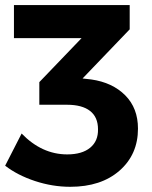

<svg xmlns="http://www.w3.org/2000/svg" viewBox="-20 -719 592 746"><path d="M0 -75.2 64 -200.2Q142.6 -119.1 241.2 -119.1Q298.8 -119.1 330.3 -145Q361.8 -170.9 360.8 -216.8Q360.8 -263.7 330.1 -287.8Q299.3 -312 240.2 -312H132.8V-399.9L296.9 -570.8H34.2V-699.2H483.9V-605L300.8 -414.1L335 -410.2Q417 -398.4 466.6 -348.6Q516.1 -298.8 516.1 -219.2Q516.1 -118.7 444.3 -55.9Q372.6 6.8 252.9 6.8Q184.1 6.8 116 -15.6Q47.9 -38.1 0 -75.2Z"/></svg>

Font: Montserrat Semi Bold
Style: Regular
Weight: 600
Designer: Julieta Ulanovsky
Foundry: Julieta Ulanovsky
Version: Version 3.001;PS 003.001;hotconv 1.0.70;makeotf.lib2.5.58329